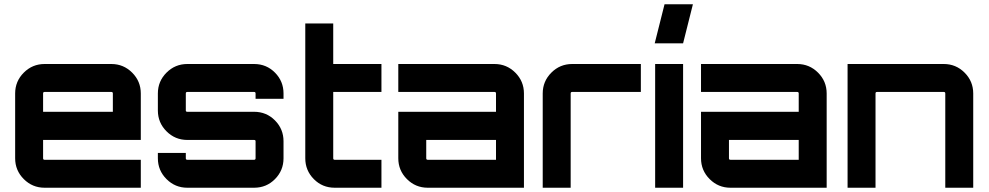

<svg xmlns="http://www.w3.org/2000/svg" viewBox="-20 -880 4635 900"><path d="M502 -580Q559 -580 599.5 -539.5Q640 -499 640 -442V-224H182V-138Q182 -131 189 -131H640V0H189Q132 0 91.5 -40.5Q51 -81 51 -138V-442Q51 -499 91.5 -539.5Q132 -580 189 -580ZM182 -356H509V-442Q509 -449 502 -449H189Q182 -449 182 -442Z M1309 -442V-417H1178V-442Q1178 -449 1171 -449H858Q851 -449 851 -442V-362Q851 -356 858 -356H1171Q1229 -356 1269 -315.5Q1309 -275 1309 -218V-138Q1309 -81 1269 -40.5Q1229 0 1171 0H858Q801 0 760.5 -40.5Q720 -81 720 -138V-163H851V-138Q851 -131 858 -131H1171Q1178 -131 1178 -138V-218Q1178 -224 1171 -224H858Q801 -224 760.5 -264.5Q720 -305 720 -362V-442Q720 -499 760.5 -539.5Q801 -580 858 -580H1171Q1229 -580 1269 -539.5Q1309 -499 1309 -442Z M1768 -449H1542V-138Q1542 -131 1549 -131H1768V0H1549Q1491 0 1451 -40.5Q1411 -81 1411 -138V-770H1542V-580H1768Z M2298 -580Q2355 -580 2395.5 -539.5Q2436 -499 2436 -442V0H1985Q1928 0 1887.5 -40.5Q1847 -81 1847 -138V-356H2305V-442Q2305 -449 2298 -449H1847V-580ZM2305 -131V-224H1978V-138Q1978 -131 1985 -131Z M2662 -580H2984V-449H2662Q2655 -449 2655 -442V0H2524V-442Q2524 -499 2564.5 -539.5Q2605 -580 2662 -580Z M3051 0V-580H3182V0ZM3049 -677 3095 -860H3228L3182 -677Z M3717 -580Q3774 -580 3814.5 -539.5Q3855 -499 3855 -442V0H3404Q3347 0 3306.5 -40.5Q3266 -81 3266 -138V-356H3724V-442Q3724 -449 3717 -449H3266V-580ZM3724 -131V-224H3397V-138Q3397 -131 3404 -131Z M4404 -580Q4461 -580 4501.5 -539.5Q4542 -499 4542 -442V0H4411V-442Q4411 -449 4404 -449H4091Q4084 -449 4084 -442V0H3953V-580Z"/></svg>

Font: Orbitron
Style: Bold
Weight: 700
Designer: Matt McInerney
Foundry: Matt McInerney
Version: Version 001.001